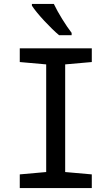

<svg xmlns="http://www.w3.org/2000/svg" viewBox="-20 -961 570 981"><path d="M282 -781H346V-793C318 -829 276 -896 255 -941H143V-932C169 -891 241 -815 282 -781ZM81 0H449V-70L313 -82V-632L449 -644V-714H81V-644L216 -632V-82L81 -70Z"/></svg>

Font: Noto Sans Mono Condensed Medium
Style: Regular
Weight: 500
Width: 3
Designer: Monotype Design Team
Foundry: Monotype Imaging Inc.
Version: Version 2.014